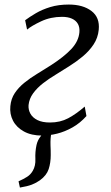

<svg xmlns="http://www.w3.org/2000/svg" viewBox="-20 -586 486 844"><path d="M67.5 238.5 61.5 211Q84 201 99.2 191.2Q114.5 181.5 124 165Q137 143 135.5 112.5Q134 82 140.5 51.5Q145 30.5 159 13Q173 -4.5 181 -15.5L231.5 -48.5Q211.5 -26 206.2 -2.8Q201 20.5 202 52.5Q202.5 63.5 202.8 74.5Q203 85.5 203 95.5Q203 129.5 194 157.2Q185 185 155.5 206.5Q139.5 218 120.2 225.5Q101 233 67.5 238.5ZM166 10Q118 10 85.2 -8Q52.5 -26 37.2 -55.5Q22 -85 25.5 -119.5Q28.5 -152 45 -176.8Q61.5 -201.5 86.8 -222Q112 -242.5 142.5 -261Q173 -279.5 203.5 -299Q261 -336 293.2 -370.2Q325.5 -404.5 329 -444Q331 -465.5 322.5 -480.8Q314 -496 296.2 -504Q278.5 -512 252.5 -512Q203 -512 161.2 -492.5Q119.5 -473 99 -456L90.5 -497Q110.5 -512 137.8 -528Q165 -544 201 -555Q237 -566 282.5 -566Q345 -566 382.2 -537.5Q419.5 -509 414 -455Q410.5 -419.5 391.5 -390.8Q372.5 -362 344 -338.2Q315.5 -314.5 284 -294.8Q252.5 -275 223.5 -257Q195 -240 169 -219.8Q143 -199.5 125.8 -176Q108.5 -152.5 105.5 -124Q104 -104 113.5 -86.5Q123 -69 144.5 -58.2Q166 -47.5 200 -47.5Q244.5 -47.5 279.8 -66.2Q315 -85 352.5 -117.5L360 -76Q332.5 -45 298.8 -26Q265 -7 230.8 1.5Q196.5 10 166 10Z"/></svg>

Font: Merriweather 20pt Light
Style: Italic
Weight: 300
Italic angle: -7.8°
Version: Version 2.101